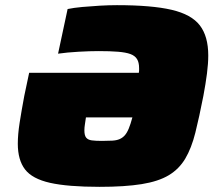

<svg xmlns="http://www.w3.org/2000/svg" viewBox="-20 -716 847 744"><path d="M366 8Q243 8 174 -7.5Q105 -23 77 -59.5Q49 -96 49 -159Q49 -195 56 -240Q63 -285 74 -344L93 -434H518Q519 -438 519 -442.5Q519 -447 519 -452Q519 -474 511 -487Q503 -500 485.5 -506.5Q468 -513 437.5 -515.5Q407 -518 362 -518Q328 -518 284 -515.5Q240 -513 205 -508L242 -681Q266 -686 299 -689Q332 -692 367 -694Q402 -696 433 -696Q568 -696 645 -678Q722 -660 754.5 -617.5Q787 -575 787 -501Q787 -470 782 -431Q777 -392 768 -344Q752 -262 737 -202Q722 -142 698 -101.5Q674 -61 634 -37Q594 -13 529 -2.5Q464 8 366 8ZM375 -170Q398 -170 415 -171Q432 -172 443.5 -177Q455 -182 463.5 -191.5Q472 -201 479 -218Q486 -235 493 -261H313Q311 -246 309 -234Q307 -222 307 -211Q307 -191 314 -182.5Q321 -174 336 -172Q351 -170 375 -170Z"/></svg>

Font: Saira Expanded Black
Style: Italic
Weight: 900
Width: 7
Italic angle: -12°
Designer: Hector Gatti with collaboration of the Omnibus-Type team
Foundry: Omnibus-Type
Version: Version 1.101